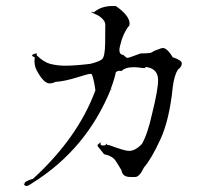

<svg xmlns="http://www.w3.org/2000/svg" viewBox="-20 -577 700 640"><path d="M68 43Q74 43 88 33Q269 -80 350 -281Q353 -280 353 -279L349 -280Q363 -318 366 -336Q371 -341 379 -341L385 -340Q397 -353 426 -353Q437 -353 450 -351L459 -350Q465 -350 465 -353V-354Q507 -349 507 -310Q507 -278 487 -198Q472 -130 453 -97Q431 -74 410 -74Q395 -74 345 -93Q335 -93 334 -99Q334 -92 325 -92Q315 -92 315 -97Q315 -100 317 -103Q305 -96 305 -92Q305 -91 306.5 -88.5Q308 -86 327 -63Q355 -57 365.5 -41Q376 -25 385 -9Q388 13 415 13Q416 13 430.5 13Q445 13 460 -19Q484 -46 514.5 -112Q545 -178 556 -288Q561 -326 573 -345Q586 -354 586 -366Q586 -376 556 -386Q537 -417 523 -417L517 -416Q491 -407 487 -403Q483 -399 449 -399Q409 -384 405 -384Q401 -384 391 -394Q378 -395 378 -410Q378 -419 385 -442Q392 -465 406 -486Q412 -491 412 -498Q412 -525 366 -557H356Q317 -557 293 -536L285 -538L284 -537Q284 -536 308 -525Q331 -510 331 -494.5Q331 -479 330.5 -433Q330 -387 319.5 -379Q309 -371 280 -364Q229 -358 197 -358Q171 -358 148 -364Q125 -370 102 -393L103 -397Q103 -399 101 -399Q99 -399 93 -397Q87 -395 87 -392Q87 -389 96 -386Q95 -380 95 -373Q95 -356 103 -341Q126 -299 145 -299Q154 -299 165 -304Q195 -306 237 -319Q275 -331 282 -331Q283 -331 285 -330Q287 -329 291 -314Q295 -299 298 -276Q240 -118 90 19Q62 27 62 34L61 37Q59 37 56 30Q61 43 68 43Z"/></svg>

Font: Xiaobo Songti 小帛宋体
Style: Regular
Weight: 400
Version: Version 1.501;March 17, 2024;FontCreator 14.0.0.2814 64-bit